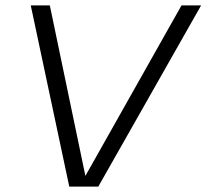

<svg xmlns="http://www.w3.org/2000/svg" viewBox="-20 -695 769 715"><path d="M238 0 94.5 -675H165.5L298 -40L656 -675H729L346 0Z"/></svg>

Font: Anybody ExtraExpanded Light
Style: Italic
Weight: 300
Width: 8
Italic angle: -10°
Designer: Tyler Finck
Foundry: Etcetera Type Company
Version: Version 1.010; ttfautohint (v1.8.3) -l 8 -r 50 -G 200 -x 14 